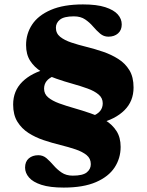

<svg xmlns="http://www.w3.org/2000/svg" viewBox="-20 -710 664 869"><path d="M268.5 139Q206 139 167.5 126.5Q129 114 111.2 93.2Q93.5 72.5 93.5 48.5Q93.5 21.5 110.2 7Q127 -7.5 153.5 -7.5Q175 -7.5 191 6.5Q207 20.5 222.8 38.8Q238.5 57 259 71Q279.5 85 309.5 85Q354.5 85 372.8 70.2Q391 55.5 391 33Q391 7.5 372 -8Q353 -23.5 321.8 -34Q290.5 -44.5 253 -53.8Q215.5 -63 178 -75.5Q140.5 -88 109.2 -108Q78 -128 58.8 -159Q39.5 -190 39.5 -237Q39.5 -299 81.2 -340Q123 -381 195.5 -399L228 -368Q202 -357.5 190.8 -343Q179.5 -328.5 179.5 -308.5Q179.5 -284.5 198.2 -269Q217 -253.5 247.8 -242.2Q278.5 -231 315.5 -220.5Q352.5 -210 389.5 -197.2Q426.5 -184.5 457.5 -165.2Q488.5 -146 507.2 -117Q526 -88 526 -45Q526 6 498.8 47.8Q471.5 89.5 414.5 114.2Q357.5 139 268.5 139ZM445 -242.5Q445 -266.5 426.2 -282.2Q407.5 -298 376.5 -309.2Q345.5 -320.5 308.5 -330.8Q271.5 -341 234.5 -354Q197.5 -367 166.5 -386.2Q135.5 -405.5 116.8 -434.5Q98 -463.5 98 -506Q98 -557.5 125.5 -599Q153 -640.5 210.2 -665.2Q267.5 -690 355.5 -690Q418 -690 456.5 -677.5Q495 -665 513 -644.8Q531 -624.5 531 -599.5Q531 -573.5 514.2 -558.8Q497.5 -544 470.5 -544Q449.5 -544 433.2 -557.8Q417 -571.5 401.2 -590Q385.5 -608.5 365.2 -622.2Q345 -636 314.5 -636Q270 -636 251.5 -621.2Q233 -606.5 233 -584.5Q233 -559 252.2 -543.5Q271.5 -528 302.8 -517.5Q334 -507 371.5 -497.8Q409 -488.5 446.5 -475.8Q484 -463 515.2 -443.2Q546.5 -423.5 565.5 -392.5Q584.5 -361.5 584.5 -314Q584.5 -252 543.2 -211Q502 -170 428.5 -152L396.5 -183.5Q422 -193.5 433.5 -208Q445 -222.5 445 -242.5Z"/></svg>

Font: Newsreader 24pt ExtraBold
Style: Regular
Weight: 800
Designer: Hugues Gentile
Foundry: Production Type
Version: Version 1.003